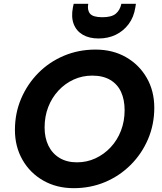

<svg xmlns="http://www.w3.org/2000/svg" viewBox="-20 -971 848 1003"><path d="M365 12Q276 12 206.5 -27.5Q137 -67 97.5 -136Q58 -205 58 -292Q58 -380 90.5 -456Q123 -532 180.5 -590Q238 -648 314.5 -680Q391 -712 479 -712Q569 -712 638 -672.5Q707 -633 746.5 -564.5Q786 -496 786 -408Q786 -321 753.5 -244.5Q721 -168 663 -110Q605 -52 529 -20Q453 12 365 12ZM382 -123Q434 -123 479 -144Q524 -165 558.5 -202Q593 -239 612 -288.5Q631 -338 631 -395Q631 -450 612.5 -490.5Q594 -531 556 -553.5Q518 -576 462 -576Q410 -576 365 -555.5Q320 -535 285.5 -498Q251 -461 232 -412Q213 -363 213 -305Q213 -251 233 -210Q253 -169 291 -146Q329 -123 382 -123ZM495 -770Q446 -770 412.5 -789.5Q379 -809 365 -845.5Q351 -882 361 -933L365 -951H441Q435 -918 450.5 -899.5Q466 -881 515 -881Q563 -881 585 -899.5Q607 -918 614 -951H690L687 -932Q679 -881 652 -845Q625 -809 585 -789.5Q545 -770 495 -770Z"/></svg>

Font: DM Sans 24pt Black
Style: Italic
Weight: 900
Italic angle: -10°
Designer: Colophon Foundry, Jonny Pinhorn
Foundry: Colophon Foundry
Version: Version 4.004;gftools[0.9.30]